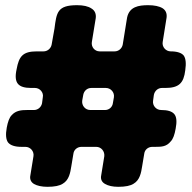

<svg xmlns="http://www.w3.org/2000/svg" viewBox="-20 -720 741 740"><path d="M328 -296C308 -296 294 -314 297 -333L301 -355C304 -370 316 -381 332 -381H388C407 -381 422 -364 419 -345L415 -322C413 -307 400 -296 385 -296ZM163 0C190 0 210 -4 222 -12C246 -26 251 -54 255 -80L263 -128C265 -143 278 -154 294 -154H351C370 -154 384 -137 382 -118L370 -44C367 -30 372 -18 385 -11C397 -4 414 0 436 0C463 0 483 -4 495 -12C519 -26 524 -54 528 -80L536 -128C538 -143 551 -154 567 -154H579C603 -154 622 -155 638 -175C647 -184 653 -201 657 -224C662 -250 661 -269 652 -280C643 -291 626 -296 601 -296C582 -296 567 -313 570 -332L573 -354C576 -370 589 -381 604 -381H617C669 -381 688 -399 694 -449C698 -476 696 -495 688 -506C680 -516 663 -522 638 -522C619 -522 604 -539 607 -558L622 -652C624 -668 619 -680 607 -688C594 -696 575 -700 551 -700C514 -700 479 -694 470 -653C468 -639 465 -625 463 -610L453 -548C450 -533 437 -522 422 -522H364C345 -522 331 -539 334 -558L349 -650C351 -666 346 -679 333 -687C320 -696 301 -700 277 -700C201 -700 198 -672 190 -610L179 -548C176 -533 163 -522 148 -522H122C68 -522 53 -503 44 -453C38 -426 40 -408 49 -397C58 -386 75 -381 100 -381H115C134 -381 149 -363 145 -345L142 -322C139 -307 126 -296 111 -296H85C62 -296 41 -294 25 -276C16 -267 10 -250 6 -228C1 -201 3 -182 11 -171C20 -160 37 -154 63 -154H78C97 -154 112 -137 109 -118L97 -44C94 -30 99 -18 111 -11C123 -4 141 0 163 0Z"/></svg>

Font: Periwinkle
Style: Bold
Weight: 700
Version: Version 2.001